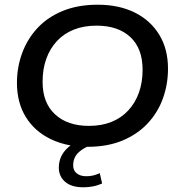

<svg xmlns="http://www.w3.org/2000/svg" viewBox="-20 -614 757 816"><path d="M351 10Q350 10 350 10Q332 18 317 31Q291 53 291 89Q291 111 306.5 123Q322 135 346 135Q362 135 375 132Q388 129 404 122L414 166Q393 175 373 178.5Q353 182 335 182Q283 182 256.5 158.5Q230 135 230 99Q230 49 267 15Q273 9 280 4Q234 -4 195 -23Q127 -56 89.5 -117Q52 -178 52 -262Q52 -328 74 -388Q96 -448 139 -494.5Q182 -541 246.5 -567.5Q311 -594 395 -594Q485 -594 552 -561Q619 -528 656.5 -467Q694 -406 694 -322Q694 -256 672.5 -196Q651 -136 607.5 -89.5Q564 -43 500 -16.5Q436 10 351 10ZM358 -79Q412 -79 454 -96Q496 -113 525.5 -145Q555 -177 570.5 -220.5Q586 -264 586 -318Q586 -408 534 -456.5Q482 -505 390 -505Q336 -505 293.5 -488Q251 -471 221.5 -439Q192 -407 176.5 -363.5Q161 -320 161 -266Q161 -177 214 -128Q267 -79 358 -79Z"/></svg>

Font: Rokkitt SemiBold Medium
Style: Italic
Weight: 500
Italic angle: -9°
Version: Version 3.103